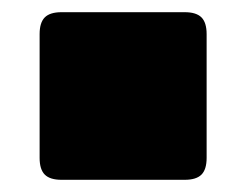

<svg xmlns="http://www.w3.org/2000/svg" viewBox="-20 -515 404 315"><path d="M283 -220H81Q62 -220 53.5 -228.5Q45 -237 45 -256V-459Q45 -478 53.5 -486.5Q62 -495 81 -495H283Q302 -495 310.5 -486.5Q319 -478 319 -459V-256Q319 -237 310.5 -228.5Q302 -220 283 -220Z"/></svg>

Font: Bungee
Style: Regular
Weight: 400
Designer: David Jonathan Ross
Foundry: David Jonathan Ross
Version: Version 1.000;PS 1.0;hotconv 1.0.72;makeotf.lib2.5.5900